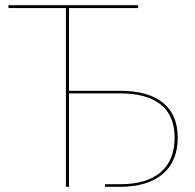

<svg xmlns="http://www.w3.org/2000/svg" viewBox="-20 -720 751 740"><path d="M444 -370Q551 -370 608 -324Q665 -278 665 -189Q665 -144.5 650.5 -109.2Q636 -74 607.8 -49.8Q579.5 -25.5 538 -12.8Q496.5 0 443 0H384.5V-10H443Q545 -10 599 -56Q653 -102 653 -189Q653 -275 599 -317.5Q545 -360 444 -360H246V0H234V-689H12.5V-700H512.5V-689H246V-370Z"/></svg>

Font: Lato 2
Style: Regular
Weight: 100
Designer: Lukasz Dziedzic with Adam Twardoch and Botio Nikoltchev
Foundry: tyPoland Lukasz Dziedzic
Version: Version 2.015; 2015-08-06; http://www.latofonts.com/